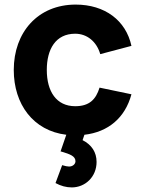

<svg xmlns="http://www.w3.org/2000/svg" viewBox="-20 -575 623 837"><path d="M293 242C351.5 242 401 196 401 131C401 88.5 379.5 56 340 36L348 12.5C452 0.5 525.5 -61.5 553 -164L414 -193C398 -141 369 -112 308 -112C226 -112 184 -176 184 -270C184 -360 222 -428 308 -428C358 -428 401 -395 417 -339L553 -375C529 -486 437 -555 310 -555C145 -555 40 -434 40 -270C40 -121 124.5 -5 269 12.5L244 85C244.5 85.5 245 85.5 245.5 85.5H246.5C247 85.5 247.5 85.5 248 86C285 97 309 105.5 309 128C309 140 297.5 151 281 151C274 151 264 149 251 145L222 223C245 235.5 268.5 242 293 242Z"/></svg>

Font: Vela Sans ExtBd
Style: Regular
Weight: 800
Designer: Principal design: Mikhail Sharanda - project Manrope.
Design modification: Ravid Balaliev
Foundry: Mikhail Sharanda
Version: Version 1.001